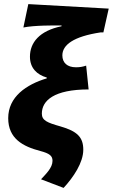

<svg xmlns="http://www.w3.org/2000/svg" viewBox="-20 -728 550 936"><path d="M290 188C338 136 386 65 386 2C386 -58 358 -88 274 -112C210 -130 184 -141 184 -174C184 -238 244 -292 412 -292L400 -408C381 -402 369 -400 350 -400C308 -400 284 -422 284 -458C284 -509 338 -550 470 -570H484L510 -686L118 -708L94 -594C149 -605 243 -604 280 -604V-600C172 -578 126 -520 126 -452C126 -396 160 -364 208 -350V-346C108 -316 20 -256 20 -152C20 -52 92 -14 176 8C222 20 236 32 236 56C236 90 204 120 180 146Z"/></svg>

Font: Source Sans Pro Black
Style: Italic
Weight: 900
Italic angle: -11°
Designer: Paul D. Hunt
Foundry: Adobe Systems Incorporated
Version: Version 3.006;hotconv 1.0.111;makeotfexe 2.5.65597